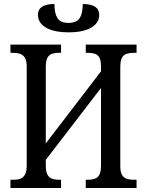

<svg xmlns="http://www.w3.org/2000/svg" viewBox="-20 -936 731 956"><path d="M32 0V-41H49Q68 -41 82 -46.5Q96 -52 104.5 -67Q113 -82 113 -112V-605Q113 -634 104 -648.5Q95 -663 80 -668Q65 -673 46 -673H32V-714H284V-673H271Q253 -673 238.5 -668Q224 -663 216 -648Q208 -633 208 -603V-222L483 -581V-602Q483 -633 475.5 -648Q468 -663 453 -668Q438 -673 419 -673H407V-714H660V-673H643Q625 -673 610 -668Q595 -663 587 -648Q579 -633 579 -602V-108Q579 -80 587.5 -65.5Q596 -51 610.5 -46Q625 -41 643 -41H660V0H407V-41H419Q438 -41 453 -46.5Q468 -52 475.5 -67.5Q483 -83 483 -113V-498L208 -140V-112Q208 -82 216 -67Q224 -52 238.5 -46.5Q253 -41 271 -41H284V0ZM322 -775Q249 -775 209 -798.5Q169 -822 169 -862Q169 -889 189.5 -902.5Q210 -916 251 -916Q251 -870 266 -846Q281 -822 321 -822Q362 -822 377 -846Q392 -870 392 -916Q474 -916 474 -862Q474 -822 434 -798.5Q394 -775 322 -775Z"/></svg>

Font: Noto Serif Condensed
Style: Regular
Weight: 400
Width: 3
Designer: Monotype Design Team
Foundry: Monotype Imaging Inc.
Version: Version 2.015